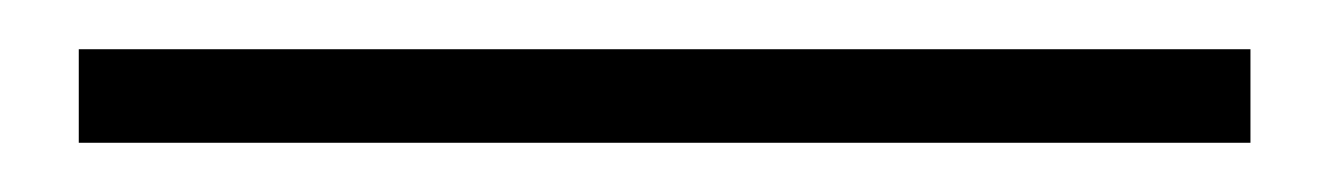

<svg xmlns="http://www.w3.org/2000/svg" viewBox="-20 59 540 78"><path d="M12 117V79H488V117Z"/></svg>

Font: TypoPRO Source Sans Pro
Style: Regular
Weight: 300
Designer: Paul D. Hunt
Foundry: Adobe Systems Incorporated
Version: Version 2.020;PS 2.000;hotconv 1.0.86;makeotf.lib2.5.63406